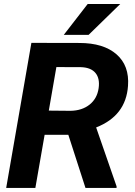

<svg xmlns="http://www.w3.org/2000/svg" viewBox="-20 -921 664 941"><path d="M314.9 -260.3H198.7L153.3 0H10.3L133.8 -710.9L369.1 -710.4Q487.3 -710.4 551 -654.8Q614.7 -599.1 607.4 -500Q597.2 -353.5 451.2 -296.4L551.3 -7.8V0H398.9ZM219.2 -378.9 325.7 -377.9Q382.3 -378.9 419.2 -408.4Q456.1 -438 463.4 -488.8Q470.2 -536.1 448.2 -563Q426.3 -589.8 378.4 -591.8L256.3 -592.3ZM409.7 -901.4H569.3L414.1 -750H292.5Z"/></svg>

Font: RobotoInd
Style: Bold Italic
Weight: 700
Italic angle: -12°
Designer: Google
Version: Version 2.001150; 2014